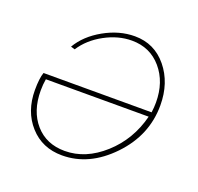

<svg xmlns="http://www.w3.org/2000/svg" viewBox="-100 -635 776 753"><g transform="rotate(20 288.0 -258.5)"><path d="M231 10Q148 10 96 -48Q44 -106 44 -195Q44 -244 53 -269H504Q507 -290 507 -311Q507 -396 459.5 -451.5Q412 -507 336 -507Q279 -507 223 -476.5Q167 -446 136 -398L119 -403Q150 -456 213 -491.5Q276 -527 341 -527Q423 -527 475 -463.5Q527 -400 527 -306Q527 -181 435.5 -85.5Q344 10 231 10ZM235 -10Q322 -10 397.5 -78Q473 -146 499 -249H70Q66 -226 66 -201Q66 -115 112 -62.5Q158 -10 235 -10Z"/></g></svg>

Font: Raleway-v4020 Thin
Style: Italic
Weight: 250
Italic angle: -12°
Designer: Matt McInerney, Pablo Impallari, Rodrigo Fuenzalida
Foundry: Matt McInerney, Pablo Impallari, Rodrigo Fuenzalida
Version: Version 4.020;PS 004.020;hotconv 1.0.88;makeotf.lib2.5.64775